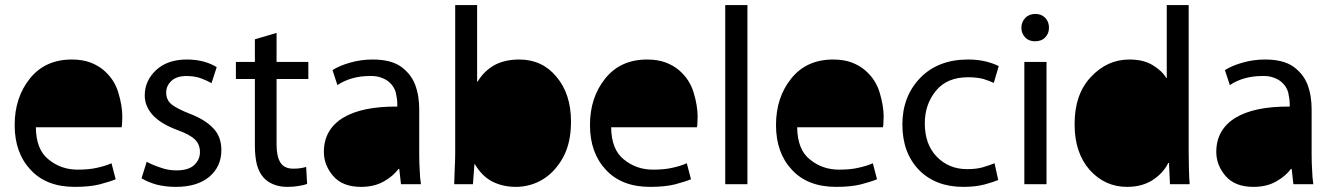

<svg xmlns="http://www.w3.org/2000/svg" viewBox="-20 -730 5288 761"><path d="M461.9 -225.6H122.1C122.7 -166.3 139.6 -123.7 172.9 -97.7C205.4 -71 243.8 -57.6 288.1 -57.6C319.3 -57.6 345.4 -60.2 366.2 -65.4C387.7 -70 406.2 -75.8 421.9 -83L438.5 -19.5C422.9 -13 401.4 -6.2 374 1C347.3 7.5 314.8 10.7 276.4 10.7C201.5 10.7 143.2 -11.7 101.6 -56.6C59.2 -101.6 38.1 -160.8 38.1 -234.4C38.1 -307.3 58.3 -368.8 98.6 -418.9C139 -469.1 194.3 -494.1 264.6 -494.1C292.6 -494.1 317.1 -490.2 337.9 -482.4C358.7 -474.6 376.6 -464.2 391.6 -451.2C419.6 -427.1 438.8 -397.5 449.2 -362.3C459.6 -327.8 464.8 -295.9 464.8 -266.6C464.8 -258.1 464.5 -250.3 463.9 -243.2C463.9 -236.7 463.2 -230.8 461.9 -225.6Z M541 -23.4 561.5 -88.9C575.2 -81.1 592.8 -73.6 614.3 -66.4C635.1 -58.6 656.6 -54.7 678.7 -54.7C710.6 -54.7 734 -61.5 749 -75.2C764.6 -89.5 772.5 -106.8 772.5 -127C772.5 -147.8 765.6 -164.7 752 -177.7C738.3 -190.8 715.2 -203.1 682.6 -214.8C639 -231.1 606.8 -250.7 585.9 -273.4C564.5 -296.9 553.7 -322.9 553.7 -351.6C553.7 -390.6 568.7 -424.2 598.6 -452.1C628.6 -480.1 669.3 -494.1 720.7 -494.1C745.4 -494.1 768.2 -491.2 789.1 -485.4C809.2 -479.5 825.8 -472.3 838.9 -463.9L818.4 -400.4C808.6 -406.2 795.2 -412.4 778.3 -418.9C761.4 -425.5 741.5 -428.7 718.8 -428.7C692.7 -428.7 672.9 -422.2 659.2 -409.2C645.5 -396.2 638.7 -380.9 638.7 -363.3C638.7 -343.1 646.2 -327.1 661.1 -315.4C675.5 -304.4 698.2 -292.6 729.5 -280.3C771.2 -264.6 802.7 -245.4 824.2 -222.7C846.4 -200.5 857.4 -171.2 857.4 -134.8C857.4 -91.8 841.5 -56.6 809.6 -29.3C777.7 -2.6 733.4 10.7 676.8 10.7C650.7 10.7 625.7 7.8 601.6 2C578.1 -4.6 557.9 -13 541 -23.4Z M990.2 -574.2C1033.2 -587.2 1061.8 -595.7 1076.2 -599.6V-484.4H1202.1V-417H1076.2V-156.2C1076.2 -126.3 1081.1 -103.2 1090.8 -86.9C1100.6 -70 1117.8 -61.5 1142.6 -61.5C1154.3 -61.5 1164.1 -62.2 1171.9 -63.5C1179.7 -64.8 1186.8 -66.4 1193.4 -68.4C1195.3 -38.4 1196.6 -16 1197.3 -1C1188.8 2.3 1178.1 4.9 1165 6.8C1151.4 9.4 1136.1 10.7 1119.1 10.7C1099 10.7 1080.7 7.5 1064.5 1C1048.2 -5.5 1034.8 -14.6 1024.4 -26.4C1012.7 -39.4 1003.9 -56.6 998 -78.1C992.8 -99.6 990.2 -124.7 990.2 -153.3V-417H915V-484.4H990.2Z M1641.6 -296.9V-116.2C1641.6 -95.4 1642.3 -74.9 1643.6 -54.7C1644.2 -34.5 1645.8 -16.3 1648.4 0H1569.3C1566.1 -30.6 1563.8 -50.8 1562.5 -60.5H1559.6C1545.9 -41.7 1526.4 -25.1 1501 -10.7C1475.6 3.6 1445.6 10.7 1411.1 10.7C1362.3 10.7 1325.5 -3.6 1300.8 -32.2C1276 -60.9 1263.7 -92.8 1263.7 -127.9C1263.7 -186.5 1288.7 -231.4 1338.9 -262.7C1389 -293.3 1460.9 -308.3 1554.7 -307.6V-318.4C1554.7 -330.7 1552.7 -345.7 1548.8 -363.3C1544.3 -380.2 1534.5 -394.9 1519.5 -407.2C1511.1 -413.7 1501 -418.9 1489.3 -422.9C1476.9 -427.4 1461.9 -429.4 1444.3 -428.7C1421.5 -428.7 1399.1 -425.8 1377 -419.9C1354.2 -413.4 1334.3 -404.3 1317.4 -392.6C1308.3 -419.3 1301.8 -439.1 1297.9 -452.1C1317.4 -464.5 1341.5 -474.6 1370.1 -482.4C1398.1 -490.2 1427.1 -494.1 1457 -494.1C1505.2 -494.1 1542.6 -484.7 1569.3 -465.8C1595.4 -446.9 1613.9 -423.5 1625 -395.5C1630.9 -379.9 1635.1 -363.9 1637.7 -347.7C1640.3 -330.7 1641.6 -313.8 1641.6 -296.9Z M1784.2 -125V-710H1871.1V-406.2H1873C1888.7 -432.9 1910.2 -454.4 1937.5 -470.7C1965.5 -486.3 1999 -494.1 2038.1 -494.1C2098.6 -494.1 2147.8 -471.4 2185.5 -425.8C2224 -380.2 2243.2 -321 2243.2 -248C2243.2 -191.4 2232.7 -144.2 2211.9 -106.4C2191.1 -68.7 2165 -40 2133.8 -20.5C2117.5 -10.1 2099.9 -2.3 2081.1 2.9C2062.2 8.1 2043.6 10.7 2025.4 10.7C1990.2 10.7 1958.7 3.6 1930.7 -10.7C1903.3 -25.1 1880.5 -47.9 1862.3 -79.1H1860.4C1857.7 -39.4 1855.8 -13 1854.5 0H1780.3C1780.9 -16.3 1781.6 -35.8 1782.2 -58.6C1783.5 -81.4 1784.2 -103.5 1784.2 -125Z M2742.2 -225.6H2402.3C2403 -166.3 2419.9 -123.7 2453.1 -97.7C2485.7 -71 2524.1 -57.6 2568.4 -57.6C2599.6 -57.6 2625.7 -60.2 2646.5 -65.4C2668 -70 2686.5 -75.8 2702.1 -83L2718.8 -19.5C2703.1 -13 2681.6 -6.2 2654.3 1C2627.6 7.5 2595.1 10.7 2556.6 10.7C2481.8 10.7 2423.5 -11.7 2381.8 -56.6C2339.5 -101.6 2318.4 -160.8 2318.4 -234.4C2318.4 -307.3 2338.5 -368.8 2378.9 -418.9C2419.3 -469.1 2474.6 -494.1 2544.9 -494.1C2572.9 -494.1 2597.3 -490.2 2618.2 -482.4C2639 -474.6 2656.9 -464.2 2671.9 -451.2C2699.9 -427.1 2719.1 -397.5 2729.5 -362.3C2739.9 -327.8 2745.1 -295.9 2745.1 -266.6C2745.1 -258.1 2744.8 -250.3 2744.1 -243.2C2744.1 -236.7 2743.5 -230.8 2742.2 -225.6Z M2854.5 0V-710H2942.4V0Z M3479.5 -225.6H3139.6C3140.3 -166.3 3157.2 -123.7 3190.4 -97.7C3223 -71 3261.4 -57.6 3305.7 -57.6C3336.9 -57.6 3363 -60.2 3383.8 -65.4C3405.3 -70 3423.8 -75.8 3439.5 -83L3456.1 -19.5C3440.4 -13 3418.9 -6.2 3391.6 1C3364.9 7.5 3332.4 10.7 3293.9 10.7C3219.1 10.7 3160.8 -11.7 3119.1 -56.6C3076.8 -101.6 3055.7 -160.8 3055.7 -234.4C3055.7 -307.3 3075.8 -368.8 3116.2 -418.9C3156.6 -469.1 3211.9 -494.1 3282.2 -494.1C3310.2 -494.1 3334.6 -490.2 3355.5 -482.4C3376.3 -474.6 3394.2 -464.2 3409.2 -451.2C3437.2 -427.1 3456.4 -397.5 3466.8 -362.3C3477.2 -327.8 3482.4 -295.9 3482.4 -266.6C3482.4 -258.1 3482.1 -250.3 3481.4 -243.2C3481.4 -236.7 3480.8 -230.8 3479.5 -225.6Z M3921.9 -83 3936.5 -16.6C3924.8 -11.4 3906.9 -5.5 3882.8 1C3858.7 7.5 3830.4 10.7 3797.9 10.7C3724.9 10.7 3666.3 -11.7 3622.1 -56.6C3578.5 -102.2 3556.6 -162.1 3556.6 -236.3C3556.6 -310.5 3580.1 -372.1 3627 -420.9C3674.5 -469.7 3737.6 -494.1 3816.4 -494.1C3842.4 -494.1 3866.2 -491.5 3887.7 -486.3C3909.8 -480.5 3926.8 -474.3 3938.5 -467.8C3929.4 -437.8 3922.9 -415.7 3918.9 -401.4C3907.9 -406.6 3894.2 -411.8 3877.9 -417C3861 -421.5 3840.5 -423.8 3816.4 -423.8C3761.1 -423.8 3718.8 -405.9 3689.5 -370.1C3660.2 -334.3 3645.5 -291.3 3645.5 -241.2C3645.5 -185.2 3661.5 -141 3693.4 -108.4C3725.3 -75.8 3765.3 -59.6 3813.5 -59.6C3838.2 -59.6 3859.4 -62.2 3877 -67.4C3893.9 -72.6 3908.9 -77.8 3921.9 -83Z M4127.9 0H4040V-484.4H4127.9ZM4084 -674.8C4099.6 -674.8 4112.6 -669.6 4123 -659.2C4132.8 -648.8 4137.7 -635.7 4137.7 -620.1C4137.7 -605.1 4132.8 -592.4 4123 -582C4113.3 -571.6 4099.6 -566.4 4082 -566.4C4065.8 -566.4 4052.7 -571.6 4043 -582C4033.2 -592.4 4028.3 -605.1 4028.3 -620.1C4028.3 -635.1 4033.5 -648.1 4043.9 -659.2C4053.7 -669.6 4067.1 -674.8 4084 -674.8Z M4604.5 -710H4691.4V-125C4691.4 -103.5 4691.7 -81.4 4692.4 -58.6C4693 -35.8 4694 -16.3 4695.3 0H4617.2L4613.3 -84H4610.4C4597.3 -57.3 4576.8 -34.8 4548.8 -16.6C4520.8 1.6 4487 10.7 4447.3 10.7C4388.7 10.7 4339.2 -11.7 4298.8 -56.6C4259.1 -102.2 4239.3 -161.8 4239.3 -235.4V-239.3C4239.3 -317.4 4260.7 -379.2 4303.7 -424.8C4346.7 -471 4397.5 -494.1 4456.1 -494.1C4493.8 -494.1 4524.7 -486.7 4548.8 -471.7C4573.6 -456.7 4591.5 -439.8 4602.5 -420.9H4604.5Z M5178.7 -296.9V-116.2C5178.7 -95.4 5179.4 -74.9 5180.7 -54.7C5181.3 -34.5 5182.9 -16.3 5185.5 0H5106.4C5103.2 -30.6 5100.9 -50.8 5099.6 -60.5H5096.7C5083 -41.7 5063.5 -25.1 5038.1 -10.7C5012.7 3.6 4982.7 10.7 4948.2 10.7C4899.4 10.7 4862.6 -3.6 4837.9 -32.2C4813.2 -60.9 4800.8 -92.8 4800.8 -127.9C4800.8 -186.5 4825.8 -231.4 4876 -262.7C4926.1 -293.3 4998 -308.3 5091.8 -307.6V-318.4C5091.8 -330.7 5089.8 -345.7 5085.9 -363.3C5081.4 -380.2 5071.6 -394.9 5056.6 -407.2C5048.2 -413.7 5038.1 -418.9 5026.4 -422.9C5014 -427.4 4999 -429.4 4981.4 -428.7C4958.7 -428.7 4936.2 -425.8 4914.1 -419.9C4891.3 -413.4 4871.4 -404.3 4854.5 -392.6C4845.4 -419.3 4838.9 -439.1 4835 -452.1C4854.5 -464.5 4878.6 -474.6 4907.2 -482.4C4935.2 -490.2 4964.2 -494.1 4994.1 -494.1C5042.3 -494.1 5079.8 -484.7 5106.4 -465.8C5132.5 -446.9 5151 -423.5 5162.1 -395.5C5168 -379.9 5172.2 -363.9 5174.8 -347.7C5177.4 -330.7 5178.7 -313.8 5178.7 -296.9Z"/></svg>

Font: ImmaginiFont
Style: Regular
Weight: 400
Version: Version 1.0